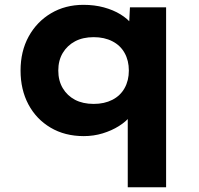

<svg xmlns="http://www.w3.org/2000/svg" viewBox="-20 -562 837 806"><path d="M516.3 224V-136.4L550.6 -125.4Q547.2 -99.7 528.3 -75.7Q509.5 -51.7 479.1 -32.7Q448.8 -13.7 410.9 -2.1Q373.1 9.4 331.6 9.4Q252.4 9.4 192.4 -26.1Q132.4 -61.6 99.3 -123.6Q66.3 -185.7 66.3 -265.9Q66.3 -346.6 100.3 -408.7Q134.4 -470.7 194.1 -506.2Q253.8 -541.7 330.5 -541.7Q376.4 -541.7 415.9 -531Q455.5 -520.3 485.8 -501.7Q516 -483.1 534.3 -459.6Q552.6 -436.1 555.5 -411.1L519.2 -405.1L525.5 -531.2H677.3V224ZM373.5 -125.8Q418.1 -125.8 451.7 -143Q485.4 -160.3 503.1 -192.2Q520.9 -224.1 520.9 -265.9Q520.9 -307.7 503.1 -339.6Q485.4 -371.5 451.7 -388.7Q418.1 -406 373.5 -406Q327.8 -406 295 -388.5Q262.2 -371 243.4 -339.6Q224.7 -308.3 224.7 -265.9Q224.7 -223.5 243.4 -191.9Q262.2 -160.3 295 -143Q327.8 -125.8 373.5 -125.8Z"/></svg>

Font: Lexend Exa
Style: Regular
Weight: 400
Designer: Bonnie Shaver-Troup, Thomas Jockin
Foundry: Lexend
Version: Version 1.007